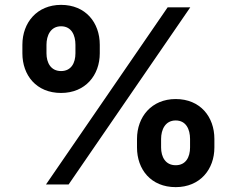

<svg xmlns="http://www.w3.org/2000/svg" viewBox="-20 -758 972 789"><path d="M72 -574V-539C72 -449 129 -376 231 -376C331 -376 390 -449 390 -539V-574C390 -665 332 -738 231 -738C132 -738 72 -665 72 -574ZM169 0H262L762 -728H669ZM171 -539V-574C171 -612 188 -650 231 -650C274 -650 290 -613 290 -574V-539C290 -500 273 -466 231 -466C189 -466 171 -500 171 -539ZM543 -152C543 -62 600 11 702 11C802 11 861 -62 861 -152V-187C861 -278 803 -351 702 -351C603 -351 543 -278 543 -187ZM642 -152V-187C642 -225 659 -263 702 -263C745 -263 761 -226 761 -187V-152C761 -113 744 -79 702 -79C660 -79 642 -113 642 -152Z"/></svg>

Font: Wafeq
Style: Bold
Weight: 700
Designer: Rasmus Andersson & Azza Alameddine
Foundry: Google & TypeTogether
Version: Version 3.000;FEAKit 1.0